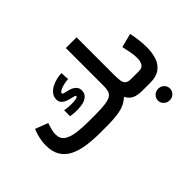

<svg xmlns="http://www.w3.org/2000/svg" viewBox="-165 -1012 1554 1554"><g transform="rotate(-45 612.0 -235.0)"><path d="M427.2 -131.3H501.5Q573.2 -131.3 615.7 -137.2Q658.2 -143.1 679.4 -156.7Q700.7 -170.4 707.3 -193.4Q713.9 -216.3 713.9 -250.5V-682.1H836.4V-252Q836.4 -211.9 840.3 -185.1Q844.2 -158.2 860.1 -144.8Q876 -131.3 911.1 -131.3H929.2V0H912.1Q851.6 0 819.3 -16.1Q787.1 -32.2 767.6 -69.8Q717.3 -23.9 652.6 -12Q587.9 0 504.9 0H427.2Q342.3 0 271.7 -10.5Q201.2 -21 149.4 -47.4Q97.7 -73.7 69.6 -120.4Q41.5 -167 41.5 -239.3Q41.5 -281.2 51 -321.3Q60.5 -361.3 74.7 -395.5L184.1 -354Q176.3 -331.5 168.2 -302.2Q160.2 -272.9 160.2 -246.6Q160.2 -196.8 195.3 -172.1Q230.5 -147.5 290.8 -139.4Q351.1 -131.3 427.2 -131.3ZM348.1 -335.9Q384.3 -328.6 426.8 -328.6Q456.1 -328.6 477.5 -333Q499 -337.4 499 -347.7Q499 -353.5 485.6 -357.2Q472.2 -360.8 452.1 -365.5Q432.1 -370.1 412.1 -378.4Q392.1 -386.7 378.4 -401.9Q364.7 -417 364.7 -441.4Q364.7 -473.1 382.3 -495.8Q399.9 -518.6 427.5 -533.4Q455.1 -548.3 486.3 -555.9Q517.6 -563.5 545.4 -563.5L549.3 -491.7Q536.6 -491.7 516.8 -488.3Q497.1 -484.9 477.3 -478.5Q457.5 -472.2 444.3 -463.6Q431.2 -455.1 431.2 -445.3Q431.2 -438 450.2 -433.6Q469.2 -429.2 494.9 -422.4Q520.5 -415.5 539.1 -399.9Q550.3 -391.1 556.9 -378.9Q563.5 -366.7 563.5 -349.6Q563.5 -315.4 543.7 -296.1Q523.9 -276.9 492.4 -269Q460.9 -261.2 424.8 -261.2Q405.8 -261.2 386 -262.9Q366.2 -264.6 348.1 -267.6Z M997.6 0H909.2V-131.3H997.6Q1037.1 -131.3 1051.5 -155.3Q1065.9 -179.2 1065.9 -216.3Q1065.9 -249.5 1058.6 -288.3Q1051.3 -327.1 1043 -364.3L1162.6 -395Q1171.9 -350.6 1177.2 -306.9Q1182.6 -263.2 1182.6 -223.6Q1182.6 -159.7 1165.5 -109.1Q1148.4 -58.6 1107.9 -29.3Q1067.4 0 997.6 0ZM940.4 145.5Q940.4 117.7 960.7 98.4Q981 79.1 1009.8 79.1Q1038.6 79.1 1058.6 98.4Q1078.6 117.7 1078.6 145.5Q1078.6 173.3 1058.6 192.6Q1038.6 211.9 1009.8 211.9Q981 211.9 960.7 192.6Q940.4 173.3 940.4 145.5Z"/></g></svg>

Font: Vazirmatn RD FD
Style: Bold
Weight: 700
Designer: Saber Rastikerdar
Foundry: Saber Rastikerdar
Version: Version 33.003